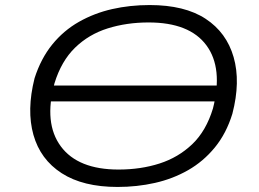

<svg xmlns="http://www.w3.org/2000/svg" viewBox="-20 -733 1025 761"><path d="M164 -331 174 -394H885L875 -331ZM446 8Q309 8 224.5 -46.5Q140 -101 112.5 -198.5Q85 -296 117 -423Q142 -501 187 -556.5Q232 -612 293 -646.5Q354 -681 424.5 -697Q495 -713 573 -713Q712 -713 795 -658.5Q878 -604 906 -506.5Q934 -409 901 -282Q877 -204 831.5 -148.5Q786 -93 725.5 -58.5Q665 -24 594 -8Q523 8 446 8ZM450 -61Q538 -61 612.5 -85Q687 -109 742 -161.5Q797 -214 824 -303Q865 -463 798 -553.5Q731 -644 569 -644Q482 -644 407 -620.5Q332 -597 277.5 -544Q223 -491 196 -403Q153 -245 221 -153Q289 -61 450 -61Z"/></svg>

Font: Nunito Sans 7pt Expanded Light
Style: Italic
Weight: 300
Width: 7
Italic angle: -9°
Designer: Vernon Adams
Foundry: Vernon Adams
Version: Version 3.101;gftools[0.9.27]